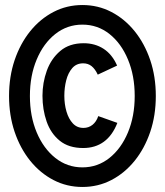

<svg xmlns="http://www.w3.org/2000/svg" viewBox="-20 -732 656 764"><path d="M308 12Q246 12 193 -15.5Q140 -43 100.2 -92.2Q60.5 -141.5 38.2 -207.2Q16 -273 16 -350Q16 -427 38.2 -492.8Q60.5 -558.5 100.2 -607.8Q140 -657 193 -684.5Q246 -712 308 -712Q370 -712 423 -684.5Q476 -657 515.8 -607.8Q555.5 -558.5 577.8 -492.8Q600 -427 600 -350Q600 -273 577.8 -207.2Q555.5 -141.5 515.8 -92.2Q476 -43 423 -15.5Q370 12 308 12ZM308 -66Q368.5 -66 415.5 -103.5Q462.5 -141 489.2 -205.2Q516 -269.5 516 -350Q516 -431 489.2 -495.2Q462.5 -559.5 415.5 -596.8Q368.5 -634 308 -634Q247.5 -634 200.2 -596.8Q153 -559.5 126 -495.2Q99 -431 99 -350Q99 -269.5 126 -205.2Q153 -141 200.2 -103.5Q247.5 -66 308 -66ZM311 -143Q253.5 -143 217.8 -172Q182 -201 165.5 -248.5Q149 -296 149 -351Q149 -402.5 166.2 -450.5Q183.5 -498.5 219.8 -529.2Q256 -560 313 -560Q358 -560 392.2 -537.8Q426.5 -515.5 446 -471L369 -435Q358.5 -457.5 344.5 -468.8Q330.5 -480 311 -480Q284 -480 267.5 -461Q251 -442 243.5 -412.5Q236 -383 236 -351Q236 -317.5 244.5 -288.2Q253 -259 269.8 -241Q286.5 -223 312 -223Q332.5 -223 348 -235.2Q363.5 -247.5 371 -270L447 -243Q427.5 -193 393.2 -168Q359 -143 311 -143Z"/></svg>

Font: Overpass Mono
Style: Bold
Weight: 700
Monospace: yes
Designer: Delve Withrington, Dave Bailey
Foundry: Delve Fonts LLC
Version: Version 4.000